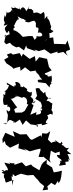

<svg xmlns="http://www.w3.org/2000/svg" viewBox="688 -1512 869 2284"><g transform="rotate(90 1122.0 -369.5)"><path d="M384 -56 415 17 389 -6 480 14 506 -9 488 -53 518 -82 543 -129 536 -160 579 -221 520 -247 552 -256 590 -364 568 -344 588 -397 565 -471 567 -464 619 -538 593 -620 613 -619 597 -689 644 -742 609 -721 588 -724 569 -770 461 -738 506 -717 503 -659 501 -578 424 -568 437 -490 473 -478C406 -481 469 -541 400 -523C393 -480 430 -562 356 -505C393 -503 370 -558 348 -572C325 -508 304 -554 296 -544C260 -529 249 -533 212 -516C197 -481 204 -515 213 -508C159 -481 152 -518 204 -466C200 -465 150 -474 121 -455C163 -395 143 -437 126 -369C134 -405 121 -374 136 -336C89 -316 130 -357 87 -307C82 -275 98 -264 50 -288L113 -248C44 -220 63 -190 102 -175C75 -177 52 -155 90 -170C86 -154 70 -112 58 -93C73 -158 83 -101 66 -67C129 -97 133 -96 90 -75C76 -89 153 -59 124 -6C110 -28 117 -10 182 -5C161 14 161 -2 155 5C230 36 242 2 255 7C286 24 293 32 270 -27C315 9 313 23 375 -19C332 -46 345 -44 377 -46ZM430 -368 454 -348 409 -323 408 -283 418 -206 387 -177C377 -167 334 -117 342 -99C296 -81 322 -133 284 -99C271 -121 297 -91 226 -133C262 -80 213 -163 207 -144C206 -158 237 -173 172 -145C174 -143 226 -223 198 -227C210 -194 246 -278 193 -261L235 -233C258 -300 239 -267 226 -342C234 -351 253 -370 258 -356C242 -393 219 -352 304 -364C316 -401 313 -398 264 -382C282 -383 317 -404 375 -384C362 -384 356 -438 401 -438C429 -421 398 -350 417 -371Z M964 -538C963 -539 955 -562 878 -548C907 -514 877 -475 860 -515C891 -494 852 -447 849 -478L836 -510L816 -550L776 -518L670 -493L681 -498L677 -480L660 -403L712 -360L647 -350L680 -288L619 -209L654 -192L611 -170L629 -88L612 -68L624 -25L633 -19L659 -37L689 15L733 -12L775 -75L799 -100L789 -111L773 -174L822 -180L780 -234L829 -296L816 -385C793 -373 857 -342 826 -366C850 -359 847 -394 906 -416C862 -380 909 -425 927 -438C923 -362 941 -389 957 -389L969 -480L1007 -514L1022 -534C999 -509 954 -561 974 -557Z M1431 -128 1402 -171 1465 -205 1412 -245 1459 -300 1471 -389C1505 -374 1484 -378 1465 -366C1453 -402 1445 -432 1471 -394C1441 -431 1446 -433 1470 -434C1455 -514 1433 -510 1446 -482C1407 -470 1391 -535 1354 -495C1340 -533 1327 -519 1343 -564C1315 -553 1328 -577 1285 -546C1265 -561 1278 -544 1210 -559C1198 -520 1173 -525 1182 -488C1143 -505 1134 -524 1153 -546C1151 -479 1090 -474 1076 -476C1074 -449 1125 -445 1102 -465C1044 -415 1064 -418 1030 -407C1051 -407 1014 -412 1033 -359L1121 -376L1153 -355L1168 -376C1175 -404 1215 -424 1180 -411C1264 -458 1262 -418 1271 -415C1256 -456 1320 -433 1280 -411C1346 -453 1339 -381 1346 -364C1298 -368 1318 -379 1316 -363L1345 -296L1231 -335C1206 -301 1219 -300 1178 -359C1232 -325 1201 -347 1196 -322C1187 -350 1110 -320 1137 -263C1145 -336 1063 -306 1063 -317C1109 -301 1041 -236 1056 -255C1035 -270 1032 -243 1003 -209C1039 -223 993 -179 1017 -173C991 -194 948 -159 955 -117C994 -123 1003 -135 992 -110C1028 -108 1006 -99 963 -15C1008 -17 982 -53 1001 -40C1053 -26 1064 11 1069 14C1073 -36 1085 30 1076 1C1145 4 1085 5 1107 28C1132 8 1141 41 1217 22C1249 9 1198 -47 1248 -18C1236 -66 1303 -69 1306 -35C1262 5 1305 -26 1306 -14L1338 -27L1355 -29L1446 -20L1449 28C1465 -27 1454 -2 1441 -15C1392 -58 1399 -47 1439 -122C1451 -70 1420 -106 1441 -104ZM1128 -159C1153 -218 1145 -201 1137 -201C1127 -223 1147 -264 1198 -258C1214 -251 1220 -253 1222 -273L1299 -229L1318 -196L1320 -118C1279 -105 1285 -90 1256 -140C1241 -123 1172 -81 1149 -59C1172 -73 1125 -125 1124 -139C1145 -152 1127 -110 1118 -124Z M1887 -646C1929 -673 1944 -617 1950 -647L1939 -719L1907 -712C1893 -732 1921 -771 1866 -743C1902 -788 1874 -754 1841 -752C1809 -740 1812 -717 1813 -784C1760 -720 1778 -722 1737 -758C1758 -706 1699 -695 1709 -678C1685 -652 1703 -698 1665 -668C1697 -650 1691 -655 1643 -587C1685 -611 1643 -617 1679 -545L1639 -505L1540 -534L1569 -493L1565 -437L1611 -429L1590 -419L1643 -315L1634 -294L1576 -251L1579 -177L1578 -173L1540 -89L1607 -111C1591 -74 1575 -36 1559 1L1633 36L1681 32L1657 9L1699 -5L1737 -55L1687 -161L1743 -154L1771 -250L1745 -215L1780 -291L1758 -367L1748 -416L1766 -418L1846 -394L1848 -449L1840 -447L1915 -539L1877 -525L1772 -540L1800 -594C1802 -596 1808 -561 1783 -646C1854 -652 1811 -638 1825 -612C1869 -619 1870 -685 1899 -663Z M2052 10C2055 23 2087 24 2110 5C2144 0 2127 7 2152 -7L2120 -96L2186 -79C2151 -77 2143 -85 2074 -71C2104 -93 2058 -86 2047 -87C2104 -130 2051 -139 2067 -128L2046 -185L2065 -260L2061 -332L2099 -365L2119 -386L2153 -411L2193 -461L2244 -442L2235 -508L2197 -498L2146 -556L2134 -512L2182 -590L2131 -625L2160 -632L2128 -652L2085 -663L2010 -672L2022 -622L2030 -575L1971 -555L1929 -490L1880 -492L1913 -449L1940 -429L2005 -404L1957 -323L1936 -305L1958 -242L1910 -196L1940 -108C1925 -139 1957 -91 1918 -109C1918 -122 1938 -58 1895 -33C1937 -70 1934 -70 1914 10C1938 11 1973 -34 2005 -29C2000 24 2024 -17 2012 45C1987 26 2011 3 2033 45Z"/></g></svg>

Font: Asimov Aggro
Style: It
Weight: 500
Designer: Google
Version: Version 2.000980; 2014